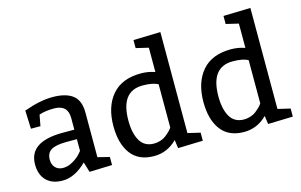

<svg xmlns="http://www.w3.org/2000/svg" viewBox="-95 -1013 1985 1267"><g transform="rotate(-15 897.5 -380.0)"><path d="M80 -375 75 -500Q185 -540 270 -540Q361 -540 408 -504Q455 -468 455 -385V-80L535 -60V-5L380 0L359 -70Q279 10 195 10Q124 10 84.5 -29.5Q45 -69 45 -140Q45 -295 275 -295H355V-375Q355 -465 260 -465Q233 -465 208 -461.5Q183 -458 171 -454L159 -450L145 -375ZM355 -230H285Q210 -230 178.5 -210Q147 -190 147 -145Q147 -111 166.5 -90.5Q186 -70 220 -70Q253 -70 287 -90Q321 -110 338 -130L355 -150Z M1155 -60V-5L985 0L977 -57Q910 10 820 10Q715 10 662.5 -59.5Q610 -129 610 -250Q610 -383 677 -461.5Q744 -540 875 -540Q924 -540 970 -524V-690L885 -710V-765L1070 -770V-80ZM970 -145V-440Q935 -460 865 -460Q715 -460 715 -260Q715 -172 745.5 -121Q776 -70 840 -70Q864 -70 886 -77.5Q908 -85 922.5 -96.5Q937 -108 948.5 -119Q960 -130 965 -138Z M1770 -60V-5L1600 0L1592 -57Q1525 10 1435 10Q1330 10 1277.5 -59.5Q1225 -129 1225 -250Q1225 -383 1292 -461.5Q1359 -540 1490 -540Q1539 -540 1585 -524V-690L1500 -710V-765L1685 -770V-80ZM1585 -145V-440Q1550 -460 1480 -460Q1330 -460 1330 -260Q1330 -172 1360.5 -121Q1391 -70 1455 -70Q1479 -70 1501 -77.5Q1523 -85 1537.5 -96.5Q1552 -108 1563.5 -119Q1575 -130 1580 -138Z"/></g></svg>

Font: Bitter
Style: Regular
Weight: 400
Designer: Sol Matas
Foundry: Sol Matas
Version: Version 1.300;PS 001.300;hotconv 1.0.70;makeotf.lib2.5.58329